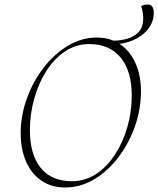

<svg xmlns="http://www.w3.org/2000/svg" viewBox="-20 -822 704 854"><path d="M270 12Q208 12 163.5 -19Q119 -50 95.5 -104.5Q72 -159 72 -229Q72 -308 99.5 -384Q127 -460 174 -521Q221 -582 282 -618.5Q343 -655 410 -655Q472 -655 516 -624Q560 -593 583.5 -539Q607 -485 607 -415Q607 -337 580.5 -261Q554 -185 507 -123Q460 -61 399 -24.5Q338 12 270 12ZM300 -16Q359 -16 407.5 -48Q456 -80 491.5 -134.5Q527 -189 546.5 -257Q566 -325 566 -397Q566 -506 516.5 -566Q467 -626 377 -626Q318 -626 269.5 -593.5Q221 -561 186 -506Q151 -451 132 -382.5Q113 -314 113 -243Q113 -135 161 -75.5Q209 -16 300 -16ZM480 -625 483 -641Q514 -641 545 -649.5Q576 -658 596.5 -679.5Q617 -701 617 -741Q617 -767 608 -795Q618 -800 624.5 -801Q631 -802 641 -802Q650 -802 657 -792.5Q664 -783 664 -765Q664 -726 639.5 -694Q615 -662 573 -643.5Q531 -625 480 -625Z"/></svg>

Font: Petrona Thin
Style: Italic
Weight: 100
Italic angle: -9°
Designer: Ringo R. Seeber
Foundry: Ringo R. Seeber
Version: Version 2.001; ttfautohint (v1.8.3)